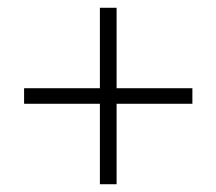

<svg xmlns="http://www.w3.org/2000/svg" viewBox="-20 -474 557 494"><path d="M237 -207H42V-247H237V-454H280V-247H475V-207H280V0H237Z"/></svg>

Font: TajawalTap
Style: Regular
Weight: 300
Designer: Boutros Fonts
Foundry: Created by Boutros International 2017
Version: Version 2.700